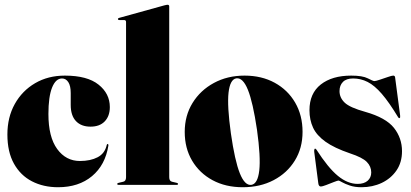

<svg xmlns="http://www.w3.org/2000/svg" viewBox="-20 -775 1724 805"><path d="M440.5 -326Q440.5 -288.5 419.2 -266.2Q398 -244 359.5 -244Q320.5 -244 298.5 -267.2Q276.5 -290.5 276.5 -335V-385Q276.5 -415 266.5 -430.5Q256.5 -446 240 -446Q213.5 -446 198.2 -407.5Q183 -369 183 -297Q183 -200.5 219.8 -150.2Q256.5 -100 315 -100Q359.5 -100 389.5 -115.8Q419.5 -131.5 427.5 -167Q428.5 -172 432 -171Q435 -170 434.5 -165Q421.5 -83 365.8 -36.5Q310 10 223.5 10Q162 10 114 -14.8Q66 -39.5 38.5 -88.8Q11 -138 11 -211Q11 -283.5 42 -339Q73 -394.5 127.2 -426.2Q181.5 -458 252 -458Q346 -458 393.2 -420.2Q440.5 -382.5 440.5 -326Z M689.5 -748V-32Q689.5 -15.5 701.5 -13L720.5 -8.5Q726.5 -7 726.5 -4Q726.5 0 721.5 0H476.5Q471.5 0 471.5 -4Q471.5 -7 477.5 -8.5L496.5 -13Q508.5 -15.5 508.5 -32V-683Q508.5 -691 500 -691H480.5Q474.5 -691 474.5 -695.5Q474.5 -698.5 479.5 -700L669 -752.5Q679 -755 682.5 -755Q689.5 -755 689.5 -748Z M1005.5 -458Q1077 -458 1131.8 -428Q1186.5 -398 1217.5 -344.8Q1248.5 -291.5 1248.5 -222Q1248.5 -154 1216.2 -101.8Q1184 -49.5 1127.5 -19.8Q1071 10 997.5 10Q926 10 871.2 -19.5Q816.5 -49 785.5 -101.2Q754.5 -153.5 754.5 -222Q754.5 -290 787.2 -343.2Q820 -396.5 876.8 -427.2Q933.5 -458 1005.5 -458ZM1034 0Q1060.5 -4 1067 -60Q1073.5 -116 1057.5 -231Q1040.5 -346 1019.5 -398.2Q998.5 -450.5 970.5 -446.5Q944.5 -442 938.2 -386.5Q932 -331 948 -216Q964.5 -101 985.5 -48.5Q1006.5 4 1034 0Z M1479.5 -4Q1506.5 -4 1521.5 -17.2Q1536.5 -30.5 1536.5 -52Q1536.5 -77 1518 -96Q1499.5 -115 1447.5 -132Q1381.5 -154.5 1344.5 -181Q1307.5 -207.5 1292.5 -240Q1277.5 -272.5 1277.5 -313Q1277.5 -383.5 1325 -420.8Q1372.5 -458 1452.5 -458Q1500 -458 1522.2 -446.5Q1544.5 -435 1549.5 -435Q1555.5 -435 1572.5 -440.8Q1589.5 -446.5 1606.2 -452.2Q1623 -458 1628.5 -458Q1635.5 -458 1636.5 -451L1657.5 -292Q1659 -281.5 1655.5 -280Q1652.5 -278.5 1649.5 -283Q1611.5 -346 1580.8 -381.5Q1550 -417 1521.2 -431.5Q1492.5 -446 1460.5 -446Q1432 -446 1417.8 -431.5Q1403.5 -417 1403.5 -393Q1403.5 -365.5 1425 -344.8Q1446.5 -324 1511.5 -306Q1598 -281.5 1631.8 -238.8Q1665.5 -196 1665.5 -141Q1665.5 -94 1642.2 -60.2Q1619 -26.5 1580.5 -8.2Q1542 10 1495.5 10Q1467.5 10 1447 3Q1426.5 -4 1414.2 -11Q1402 -18 1399.5 -18Q1395.5 -18 1379.8 -11.8Q1364 -5.5 1347.5 0.8Q1331 7 1325.5 7Q1316 7 1314.5 -7L1297.5 -138Q1296.5 -149 1300.5 -152Q1301.5 -153 1306.5 -148Q1355.5 -71.5 1396.5 -37.8Q1437.5 -4 1479.5 -4Z"/></svg>

Font: Fraunces 144pt Black
Style: Regular
Weight: 900
Version: Version 1.000;[0bf87f6ff]